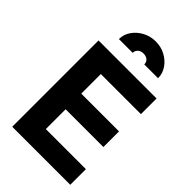

<svg xmlns="http://www.w3.org/2000/svg" viewBox="-291 -1080 1172 1172"><g transform="rotate(45 294.5 -494.0)"><path d="M66 0H567V-135H221V-306H547V-441H221V-610H567V-745H66ZM148 -839H267Q267 -859 281 -871Q295 -883 317 -883Q340 -883 353.5 -871Q367 -859 367 -839H486Q486 -879 463.5 -912.5Q441 -946 403 -967Q365 -988 317 -988Q271 -988 232.5 -967Q194 -946 171 -912.5Q148 -879 148 -839Z"/></g></svg>

Font: Plus Jakarta Sans ExtraBold
Style: Regular
Weight: 800
Designer: Gumpita Rahayu
Foundry: Tokotype
Version: Version 2.004; ttfautohint (v1.8.3)